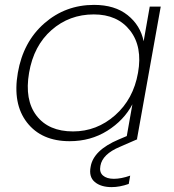

<svg xmlns="http://www.w3.org/2000/svg" viewBox="-20 -570 713 786"><path d="M365 -550Q450 -550 502.5 -508Q555 -466 568 -401L593 -543H638L541 -2L542 0L471 31Q399 61 391 109Q386 135 401.5 148.5Q417 162 446 162Q476 162 513 149L507 183Q470 196 437 196Q393 196 368 175Q343 154 351 113Q362 45 466 1L499 -13L522 -143Q487 -77 419 -34.5Q351 8 265 8Q150 8 90.5 -68.5Q31 -145 53 -272Q75 -399 161.5 -474.5Q248 -550 365 -550ZM545 -272Q564 -379 512.5 -445Q461 -511 364 -511Q264 -511 191 -447Q118 -383 99 -272Q80 -161 129.5 -96.5Q179 -32 279 -32Q376 -32 451 -98Q526 -164 545 -272Z"/></svg>

Font: Poppins ExtraLight
Style: Italic
Weight: 275
Italic angle: -10°
Designer: Ninad Kale (Devanagari), Jonny Pinhorn (Latin)
Foundry: Indian Type Foundry
Version: Version 3.200;PS 1.000;hotconv 16.6.54;makeotf.lib2.5.65590